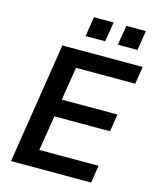

<svg xmlns="http://www.w3.org/2000/svg" viewBox="-131 -994 881 1083"><g transform="rotate(15 309.5 -452.5)"><path d="M39 0 150 -705H619L603 -603H257L226 -409H551L535 -307H210L177 -102H523L507 0ZM451 -790 470 -905H584L566 -790ZM263 -790 281 -905H396L377 -790Z"/></g></svg>

Font: Nunito Sans 12pt ExtraLight
Style: Italic
Weight: 200
Italic angle: -9°
Designer: Vernon Adams
Foundry: Vernon Adams
Version: Version 3.101;gftools[0.9.27]